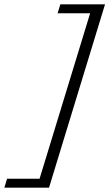

<svg xmlns="http://www.w3.org/2000/svg" viewBox="-104 -752 503 883"><path d="M379 -732 121.5 111H-84L-71.5 70H78L310.5 -691H161L173.5 -732Z"/></svg>

Font: Newsreader Caption Light
Style: Italic
Weight: 300
Italic angle: -17°
Designer: Hugues Gentile
Foundry: Production Type
Version: Version 1.001